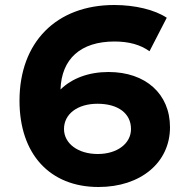

<svg xmlns="http://www.w3.org/2000/svg" viewBox="-20 -734 740 768"><path d="M414 -446C335 -446 268 -421 222 -376C226 -499 303 -568 438 -568C496 -568 542 -555 578 -529L647 -663C599 -695 520 -714 437 -714C205 -714 58 -565 58 -331C58 -118 179 14 374 14C543 14 660 -84 660 -225C660 -358 563 -446 414 -446ZM371 -118C292 -118 236 -160 236 -218C236 -278 290 -319 370 -319C453 -319 504 -280 504 -218C504 -160 449 -118 371 -118Z"/></svg>

Font: FIGSv2-sans-serif ExtraBold
Style: Regular
Weight: 800
Designer: Matt McInerney, Pablo Impallari, Rodrigo Fuenzalida,Mirko Velimirovic
Foundry: Matt McInerney, Pablo Impallari, Rodrigo Fuenzalida
Version: Version 4.021;hotconv 1.0.109;makeotfexe 2.5.65596